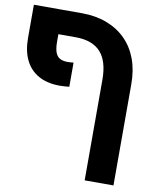

<svg xmlns="http://www.w3.org/2000/svg" viewBox="-91 -674 816 985"><g transform="rotate(10 316.5 -181.0)"><path d="M418 240V-284Q418 -381 375 -428Q332 -475 245 -475H5V-602H255Q327 -602 385 -580Q443 -558 484 -517Q525 -476 546.5 -418Q568 -360 568 -287V240ZM208 -216Q143 -216 97.5 -241Q52 -266 28.5 -313.5Q5 -361 5 -429V-602H155V-437Q155 -400 163 -379.5Q171 -359 187 -351Q203 -343 225 -343Q233 -343 241.5 -343.5Q250 -344 257 -345V-219Q246 -218 232.5 -217Q219 -216 208 -216Z"/></g></svg>

Font: Noto Sans Hebrew
Style: Bold
Weight: 700
Designer: Monotype Design Team
Foundry: Monotype Imaging Inc.
Version: Version 2.003